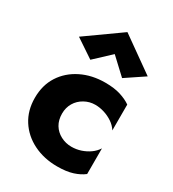

<svg xmlns="http://www.w3.org/2000/svg" viewBox="-182 -842 858 953"><g transform="rotate(30 247.0 -366.0)"><path d="M186 -230Q186 -264 202 -291Q218 -318 246.5 -334Q275 -350 308 -350Q333 -350 359 -342Q385 -334 407.5 -319Q430 -304 444 -282V-430Q420 -447 384 -458.5Q348 -470 296 -470Q220 -470 159.5 -440Q99 -410 64.5 -356.5Q30 -303 30 -230Q30 -158 64.5 -104Q99 -50 159.5 -20Q220 10 296 10Q348 10 384 -1.5Q420 -13 444 -32V-179Q430 -157 408.5 -142Q387 -127 361.5 -118.5Q336 -110 308 -110Q275 -110 246.5 -125Q218 -140 202 -166.5Q186 -193 186 -230ZM265 -616 356 -531 462 -602 265 -742 68 -602 174 -531Z"/></g></svg>

Font: Jost
Style: Bold
Weight: 700
Version: Version 3.710